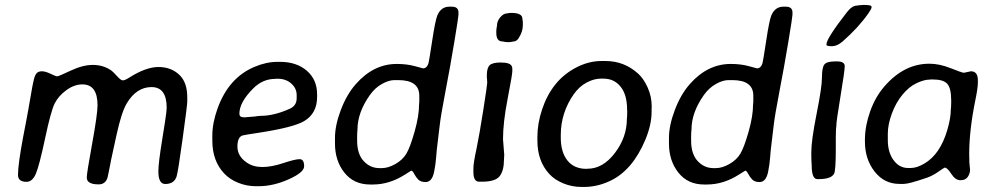

<svg xmlns="http://www.w3.org/2000/svg" viewBox="-20 -740 3957 766"><path d="M369.1 -320.3Q369.1 -403.3 308.6 -403.3Q276.4 -403.3 244.9 -380.4Q213.4 -357.4 198.2 -327.4Q183.1 -297.4 159.7 -187Q136.2 -76.7 122.6 -45.7Q108.9 -14.6 85.9 -14.6Q51.8 -14.6 51.8 -42Q51.8 -84 72.3 -193.4L83.5 -251.5Q92.8 -299.8 101.8 -353.5Q110.8 -407.2 115.5 -424.6Q120.1 -441.9 127 -448.7Q133.8 -455.6 147.5 -455.6Q161.1 -455.6 181.9 -445.6Q202.6 -435.5 208.3 -435.5Q213.9 -435.5 262.2 -458.3Q310.5 -481 350.3 -481Q390.1 -481 420.9 -460.9Q430.2 -455.1 446 -437.3Q461.9 -419.4 469.7 -419.4Q477.5 -418.9 496.1 -430.7Q562.5 -472.7 612.1 -472.7Q661.6 -472.7 694.3 -442.6Q727.1 -412.6 727.1 -352.1V-333.5Q727.1 -320.8 708.7 -187.5Q690.4 -54.2 684.6 -36.1Q674.8 -5.9 639.2 -5.9Q611.8 -5.9 611.8 -56.2Q611.8 -89.4 627 -182.4Q642.1 -275.4 643.6 -292L645 -310.1Q645 -392.6 584.5 -392.6Q523.9 -392.6 484.9 -326.2Q464.4 -291 444.8 -201.4Q425.3 -111.8 423.3 -102.5L419.9 -84.5Q416 -65.9 412.6 -48.3L408.7 -30.3Q399.9 -4.4 373.5 -4.4Q326.2 -4.4 326.2 -31.7Q326.2 -49.8 347.7 -167.2Q369.1 -284.7 369.1 -320.3Z M1088.4 -425.8H1081.5L1078.1 -425.3Q1028.3 -425.3 990.2 -387.2Q935.1 -332 935.1 -286.6Q935.1 -272 952.6 -272H958.5L961.9 -272.5L993.7 -274.9Q1012.7 -277.8 1019 -277.8Q1073.7 -277.8 1136.2 -306.2Q1163.6 -318.4 1163.6 -348.1V-360.4Q1163.6 -387.7 1142.1 -406.7Q1120.6 -425.8 1088.4 -425.8ZM1011.7 2.9H1001Q964.8 2.9 930.9 -10.5Q897 -23.9 874 -48.3Q827.1 -98.6 827.1 -178.7V-199.7Q827.1 -249 848.1 -307.6Q892.6 -430.7 996.1 -473.6Q1042.5 -493.2 1086.9 -493.2H1097.7Q1163.1 -493.2 1204.1 -457.8Q1245.1 -422.4 1245.1 -363.3V-353Q1245.1 -287.6 1193.4 -256.8Q1151.9 -231.9 1012.7 -210.4Q955.1 -201.7 948.2 -199.7Q927.2 -193.4 927.2 -155.3Q927.2 -117.2 963.9 -91.8Q989.7 -73.7 1026.6 -73.7Q1063.5 -73.7 1110.4 -89.4Q1157.2 -105 1175.3 -105Q1193.4 -105 1193.4 -76.7Q1193.4 -52.2 1131.8 -24.7Q1070.3 2.9 1011.7 2.9Z M1404.8 -179.2Q1404.8 -125.5 1430.9 -97.4Q1457 -69.3 1493.7 -69.3H1503.4Q1528.8 -69.3 1557.6 -85.7Q1586.4 -102.1 1601.3 -127Q1616.2 -151.9 1634 -214.6Q1651.9 -277.3 1651.9 -323.2L1652.8 -333.5V-358.4Q1652.8 -420.4 1568.8 -420.4H1553.7Q1531.2 -420.4 1503.7 -405Q1476.1 -389.6 1455.6 -360.8Q1406.2 -291 1406.2 -223.1L1405.3 -212.9L1404.8 -198.2ZM1563 -484.9Q1603 -484.9 1635 -476.1Q1667 -467.3 1667.5 -467.3Q1683.1 -467.3 1689.5 -487.8Q1691.9 -495.6 1704.3 -577.9Q1716.8 -660.2 1725.1 -679.2Q1739.7 -713.4 1773.4 -713.4H1782.2Q1809.1 -713.4 1809.1 -690.4V-680.7Q1809.1 -672.4 1792.5 -572.3Q1775.9 -472.2 1757.1 -375Q1738.3 -277.8 1733.9 -237.1Q1729.5 -196.3 1725.8 -169.4Q1722.2 -142.6 1720 -112.5Q1717.8 -82.5 1711.9 -54.2Q1703.6 -13.7 1677.7 -13.7Q1658.2 -13.7 1648.4 -23.9Q1638.7 -34.2 1632.3 -46.6Q1626 -59.1 1620.6 -59.1Q1620.1 -59.1 1595.7 -43.5Q1533.7 -3.9 1467.8 -3.9H1456.5Q1391.6 -3.9 1354 -51.3Q1316.4 -98.6 1316.4 -167.5V-189.9Q1316.4 -239.7 1339.8 -301.5Q1363.3 -363.3 1399.4 -404.3Q1470.2 -484.9 1563 -484.9Z M2065.9 -639.2Q2065.9 -612.8 2048.3 -586.4Q2040 -574.2 2026.9 -574.2L2013.7 -571.8H2004.4L1995.1 -572.8L1984.4 -574.7Q1960 -574.7 1960 -608.9V-616.7L1960.9 -626.5L1962.9 -638.2Q1962.9 -655.8 1975.8 -671.1Q1988.8 -686.5 2002.9 -686.5Q2005.9 -687.5 2007.8 -687.5L2014.6 -688.5H2020Q2064 -688.5 2064 -665.5Q2064.9 -661.6 2064.9 -660.2L2065.9 -652.8ZM1903.3 -15.1H1891.6Q1868.7 -15.1 1868.7 -53.2V-69.8Q1868.7 -89.8 1881.3 -147.5Q1893.1 -205.1 1908.7 -304.7Q1923.8 -401.4 1923.8 -409.7L1923.3 -420.9L1922.4 -430.7V-440.9Q1922.4 -469.2 1933.8 -480Q1945.3 -490.7 1978 -490.7L1983.4 -490.2Q2023.9 -490.2 2023.9 -466.3V-455.1Q2023.9 -442.4 2005.4 -346.9Q1986.8 -251.5 1986.8 -184.6L1991.7 -122.6L1990.7 -104Q1990.7 -59.6 1973.6 -37.4Q1956.5 -15.1 1903.3 -15.1Z M2217.3 -201.2V-190.9Q2217.3 -132.8 2243.9 -99.6Q2270.5 -66.4 2319.3 -66.4L2324.7 -66.9Q2385.3 -66.9 2433.1 -129.6Q2481 -192.4 2481 -266.1L2481.9 -275.9L2482.4 -296.4L2481.9 -301.8Q2481.9 -361.8 2456.1 -394Q2430.2 -426.3 2387.7 -426.3H2377Q2349.6 -426.3 2320.3 -410.6Q2291 -395 2269.5 -364.7Q2217.3 -290.5 2217.3 -201.2ZM2379.9 -496.6H2395.5Q2470.7 -496.6 2526.4 -445.8Q2548.3 -425.8 2564.2 -390.1Q2580.1 -354.5 2580.1 -313.5L2579.6 -305.7V-297.9Q2579.6 -296.9 2579.6 -295.9Q2579.6 -294.9 2579.6 -293.9Q2579.6 -242.2 2554.7 -182.6Q2502.9 -59.1 2412.6 -17.6Q2362.3 5.9 2309.1 5.9H2301.3Q2261.7 5.9 2227.1 -8.5Q2192.4 -22.9 2170.9 -46.4Q2124 -98.1 2124 -178.7V-194.8Q2124 -247.1 2142.8 -303.7Q2161.6 -360.4 2195.3 -402.6Q2229 -444.8 2278.8 -470.7Q2328.6 -496.6 2379.9 -496.6Z M2737.3 -179.2Q2737.3 -125.5 2763.4 -97.4Q2789.6 -69.3 2826.2 -69.3H2835.9Q2861.3 -69.3 2890.1 -85.7Q2918.9 -102.1 2933.8 -127Q2948.7 -151.9 2966.6 -214.6Q2984.4 -277.3 2984.4 -323.2L2985.4 -333.5V-358.4Q2985.4 -420.4 2901.4 -420.4H2886.2Q2863.8 -420.4 2836.2 -405Q2808.6 -389.6 2788.1 -360.8Q2738.8 -291 2738.8 -223.1L2737.8 -212.9L2737.3 -198.2ZM2895.5 -484.9Q2935.5 -484.9 2967.5 -476.1Q2999.5 -467.3 3000 -467.3Q3015.6 -467.3 3022 -487.8Q3024.4 -495.6 3036.9 -577.9Q3049.3 -660.2 3057.6 -679.2Q3072.3 -713.4 3106 -713.4H3114.7Q3141.6 -713.4 3141.6 -690.4V-680.7Q3141.6 -672.4 3125 -572.3Q3108.4 -472.2 3089.6 -375Q3070.8 -277.8 3066.4 -237.1Q3062 -196.3 3058.3 -169.4Q3054.7 -142.6 3052.5 -112.5Q3050.3 -82.5 3044.4 -54.2Q3036.1 -13.7 3010.3 -13.7Q2990.7 -13.7 2981 -23.9Q2971.2 -34.2 2964.8 -46.6Q2958.5 -59.1 2953.1 -59.1Q2952.6 -59.1 2928.2 -43.5Q2866.2 -3.9 2800.3 -3.9H2789.1Q2724.1 -3.9 2686.5 -51.3Q2648.9 -98.6 2648.9 -167.5V-189.9Q2648.9 -239.7 2672.4 -301.5Q2695.8 -363.3 2731.9 -404.3Q2802.7 -484.9 2895.5 -484.9Z M3457 -713.4V-710Q3457 -704.6 3444.3 -686.5Q3404.3 -629.4 3341.8 -574.7Q3319.8 -555.7 3299.8 -555.7H3297.4Q3277.3 -555.7 3277.3 -561.5V-563.5Q3277.3 -586.4 3358.9 -691.4Q3379.4 -717.8 3399.9 -717.8L3404.8 -718.8L3423.3 -720.2H3430.7Q3457 -720.2 3457 -713.4ZM3216.8 -133.8Q3216.8 -180.2 3238 -286.4Q3259.3 -392.6 3259.3 -431.6Q3259.3 -470.7 3269 -482.9Q3278.8 -495.1 3313 -495.1H3318.4Q3350.1 -495.1 3350.1 -476.3Q3350.1 -457.5 3333.3 -356.4Q3316.4 -255.4 3316.4 -235.4L3315.4 -224.1L3314.9 -213.4V-203.1L3314.5 -198.2V-147.9Q3314.5 -59.1 3307.6 -46.9Q3295.9 -25.4 3246.1 -25.4H3240.7Q3218.3 -25.4 3218.3 -81.1L3217.8 -91.3L3217.3 -96.2L3216.8 -117.7Z M3522 -206.5V-181.2Q3522 -132.3 3544.9 -101.1Q3567.9 -69.8 3602.5 -69.8H3612.3Q3612.8 -69.8 3613.8 -69.8Q3638.2 -69.8 3668.5 -87.9Q3730.5 -124.5 3758.8 -219.7Q3773.4 -268.6 3773.4 -303.7L3774.4 -314L3774.9 -333.5V-338.4Q3774.9 -388.7 3759 -405.8Q3743.2 -422.9 3703.1 -422.9H3692.9L3688 -422.4Q3667 -422.4 3636.7 -408.2Q3606.4 -394 3580.1 -361.8Q3553.7 -329.6 3537.8 -286.1Q3522 -242.7 3522 -206.5ZM3881.3 -419.4V-411.1Q3881.3 -389.2 3871.6 -342.3Q3846.7 -220.7 3846.7 -125Q3846.7 -123 3846.7 -121.1L3847.2 -106.4V-93.3L3850.1 -62.5Q3850.1 -47.9 3841.1 -34.4Q3832 -21 3811.8 -21Q3791.5 -21 3775.4 -46.1Q3759.3 -71.3 3749 -71.3Q3747.1 -71.3 3724.1 -55.2Q3701.2 -39.1 3678.7 -31.2Q3606.4 -6.3 3586.4 -6.3H3568.4Q3507.8 -6.3 3469.2 -55.7Q3430.7 -105 3430.7 -175.3V-184.6Q3431.2 -238.3 3451.7 -295.9Q3472.2 -353.5 3507.8 -394.5Q3586.4 -485.8 3687.5 -485.8H3688.5Q3728 -485.8 3773.2 -467.8Q3818.4 -449.7 3825.7 -449.7L3853.5 -455.6Q3881.3 -455.6 3881.3 -419.4Z"/></svg>

Font: Averia Sans Libre
Style: Italic
Weight: 400
Italic angle: -7.90001°
Version: Version 1.002